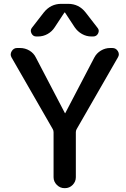

<svg xmlns="http://www.w3.org/2000/svg" viewBox="-20 -980 657 1000"><path d="M255 -307 40 -681Q31 -697 41 -713.5Q51 -730 69 -730H84Q111 -730 133.5 -716.5Q156 -703 167 -680L318 -391Q318 -390 319 -390Q320 -390 320 -391L471 -680Q483 -703 505.5 -716.5Q528 -730 554 -730H565Q584 -730 594 -713.5Q604 -697 594 -681L379 -307Q375 -300 375 -291V-57Q375 -34 358.5 -17Q342 0 318 0H316Q293 0 276 -17Q259 -34 259 -57V-291Q259 -300 255 -307ZM335 -960Q391 -960 426 -915L488 -835Q499 -822 491 -806Q483 -790 465 -790H456Q430 -790 407 -803Q384 -816 369 -838L319 -914Q319 -915 317 -915Q315 -915 315 -914L265 -838Q251 -816 228 -803Q205 -790 178 -790H169Q152 -790 144 -806Q136 -822 146 -835L208 -915Q244 -960 299 -960Z"/></svg>

Font: Rounded Mplus 1c Medium
Style: Regular
Weight: 500
Version: Version 1.059.20150529